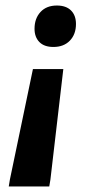

<svg xmlns="http://www.w3.org/2000/svg" viewBox="-20 -525 340 695"><path d="M209.2 -275 162.5 125 158.3 150H11.7L15.8 125L99.2 -275ZM185.8 -505Q219.2 -505 237.1 -487.1Q255 -469.2 255 -438.3Q255 -400.8 232.9 -377.9Q210.8 -355 173.3 -355Q140 -355 122.5 -372.9Q105 -390.8 105 -420.8Q105 -458.3 126.7 -481.7Q148.3 -505 185.8 -505Z"/></svg>

Font: Familjen Grotesk GF
Style: Bold Italic
Weight: 700
Designer: Anders Wikstroem, Jonas Baeckman, Matilda Gysing, Kristian Moeller
Foundry: Familjen STHML AB
Version: Version 2.000; Beta; Release 4; Build 6